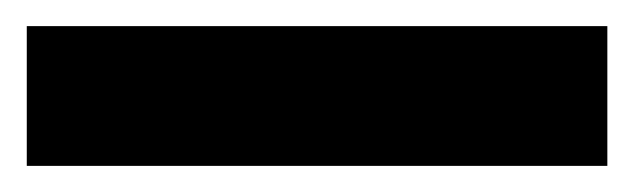

<svg xmlns="http://www.w3.org/2000/svg" viewBox="-20 -20 486 147"><path d="M445 107H0.5V0H445Z"/></svg>

Font: Roberto Sans
Style: Bold
Weight: 700
Designer: Google (font) & Cristiano Sobral (main changes)
Version: Version 1.000;October 12, 2021;FontCreator 14.0.0.2814 64-bi